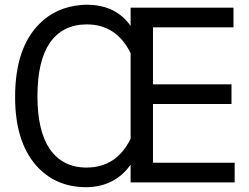

<svg xmlns="http://www.w3.org/2000/svg" viewBox="-20 -761 1040 801"><path d="M618.2 -327.1V-82H959V0H524.9V-74.2Q460 18.1 340.8 20Q210 20 129.9 -71.8Q43 -171.9 43 -356Q43 -562 146 -663.1Q213.9 -731 318.8 -740.2Q326.2 -741.2 334 -741.2H341.8Q462.9 -741.2 524.9 -652.8V-729H954.1V-647H618.2V-409.2H945.8V-327.1ZM524.9 -182.1V-539.1Q465.8 -659.2 341.8 -659.2Q241.2 -659.2 187 -581.1Q136.2 -504.9 136.2 -359.9Q136.2 -215.8 187 -140.1Q241.2 -62 340.8 -62Q465.8 -62 524.9 -182.1Z"/></svg>

Font: SolaimanLipi
Style: Normal
Weight: 400
Designer: Solaiman Karim
Foundry: Al Mamun Sumon
Version: Version 2.000